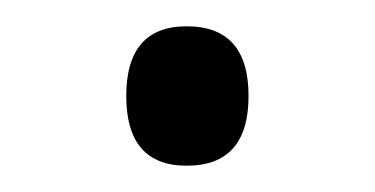

<svg xmlns="http://www.w3.org/2000/svg" viewBox="-20 -425 285 146"><path d="M76 -352Q76 -405 122 -405Q169 -405 169 -352Q169 -299 122 -299Q76 -299 76 -352Z"/></svg>

Font: OpenSansMMV
Style: Light
Weight: 300
Foundry: Ascender Corporation
Version: Version 4.001